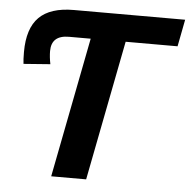

<svg xmlns="http://www.w3.org/2000/svg" viewBox="-50 -738 782 788"><g transform="rotate(5 340.5 -344.0)"><path d="M659.7 -576.7H445.8L333.5 0H189.5L301.8 -576.7H212.4Q140.1 -576.7 140.1 -511.7Q140.1 -487.3 146 -458L36.1 -449.7Q33.7 -466.8 33.7 -498.5Q33.7 -595.7 79.8 -641.8Q126 -688 222.7 -688H681.2Z"/></g></svg>

Font: Liberation Sans
Style: Bold Italic
Weight: 700
Italic angle: -12°
Designer: Steve Matteson
Foundry: Ascender Corporation
Version: Version 2.1.5